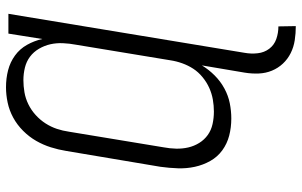

<svg xmlns="http://www.w3.org/2000/svg" viewBox="-203 -580 1006 640"><g transform="rotate(-90 300.0 -260.0)"><path d="M533 223Q509 223 486 219.5Q463 216 443 206Q423 196 408 180Q393 164 384.5 143.5Q376 123 375 99.5Q374 76 378 52L402 -90Q388 -67 368.5 -47.5Q349 -28 325 -15Q301 -2 275.5 3Q250 8 225 8Q195 8 168 1Q141 -6 119 -22Q97 -38 83.5 -62Q70 -86 64 -113.5Q58 -141 59 -170Q60 -199 64 -228L117 -543Q121 -568 129 -593.5Q137 -619 150.5 -642.5Q164 -666 184 -686Q204 -706 228 -719Q252 -732 278 -737.5Q304 -743 329 -743Q359 -743 386 -736Q413 -729 435 -713Q457 -697 470.5 -673Q484 -649 490 -622L508 -735H574L444 52Q440 74 442.5 96Q445 118 457.5 134.5Q470 151 490 158Q510 165 532 165ZM248 -50Q268 -50 288 -53.5Q308 -57 327 -65.5Q346 -74 363 -88Q380 -102 391 -119Q402 -136 409 -155.5Q416 -175 419 -195L471 -510Q475 -531 476 -553Q477 -575 472.5 -595Q468 -615 457.5 -633Q447 -651 431 -663Q415 -675 394.5 -680Q374 -685 353 -685Q333 -685 312.5 -681.5Q292 -678 272.5 -668.5Q253 -659 236.5 -644Q220 -629 208.5 -611Q197 -593 190.5 -573.5Q184 -554 181 -533L129 -218Q125 -197 124.5 -176Q124 -155 128.5 -135.5Q133 -116 143.5 -99Q154 -82 170 -70.5Q186 -59 206.5 -54.5Q227 -50 248 -50Z"/></g></svg>

Font: Iosevka Aile Light Oblique
Style: Regular
Weight: 300
Italic angle: -9°
Designer: Belleve Invis
Foundry: Belleve Invis
Version: Version 31.1.0; ttfautohint (v1.8.4)